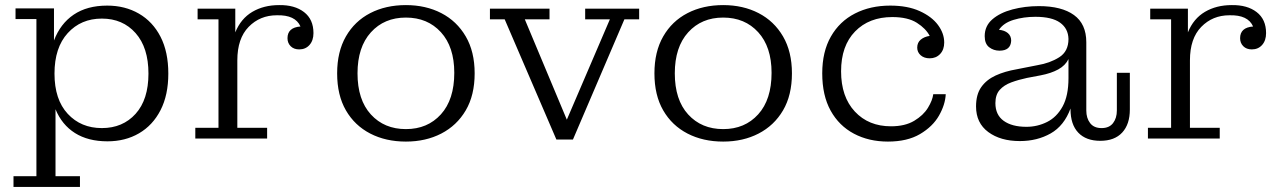

<svg xmlns="http://www.w3.org/2000/svg" viewBox="-20 -544 5035 754"><path d="M33 190V148H123V-469H41V-511H192V-385Q217 -451 269.5 -486.5Q322 -522 401 -522Q471 -522 525.5 -490.5Q580 -459 610.5 -399.5Q641 -340 641 -255Q641 -171 610.5 -111.5Q580 -52 526 -20.5Q472 11 402 11Q326 11 274.5 -21.5Q223 -54 198 -115V148H294V190ZM380 -41Q462 -41 512.5 -97Q563 -153 563 -255Q563 -357 512.5 -414Q462 -471 380 -471Q298 -471 246 -414Q194 -357 194 -255Q194 -153 246 -97Q298 -41 380 -41Z M747 0V-42H838V-468H756V-510H904V-417Q926 -471 971 -497.5Q1016 -524 1076 -524Q1137 -525 1174 -496.5Q1211 -468 1211 -414Q1211 -385 1195.5 -367.5Q1180 -350 1155 -350Q1134 -350 1121.5 -362.5Q1109 -375 1109 -394Q1109 -436 1160 -440Q1140 -486 1067 -484Q1001 -484 956.5 -438.5Q912 -393 912 -307V-42H1029V0Z M1574 12Q1495 12 1434 -19.5Q1373 -51 1338.5 -110.5Q1304 -170 1304 -256Q1304 -341 1338.5 -401Q1373 -461 1434 -492.5Q1495 -524 1574 -524Q1652 -524 1713 -492.5Q1774 -461 1809 -401Q1844 -341 1844 -256Q1844 -170 1809 -110.5Q1774 -51 1713 -19.5Q1652 12 1574 12ZM1574 -37Q1659 -37 1711.5 -95Q1764 -153 1764 -258Q1764 -360 1711.5 -417.5Q1659 -475 1574 -475Q1489 -475 1436.5 -417Q1384 -359 1384 -256Q1384 -152 1436.5 -94.5Q1489 -37 1574 -37Z M2165 4 1962 -468H1904V-510H2138V-468H2041L2206 -74L2375 -468H2278V-510H2490V-468H2432L2230 4Z M2820 12Q2741 12 2680 -19.5Q2619 -51 2584.5 -110.5Q2550 -170 2550 -256Q2550 -341 2584.5 -401Q2619 -461 2680 -492.5Q2741 -524 2820 -524Q2898 -524 2959 -492.5Q3020 -461 3055 -401Q3090 -341 3090 -256Q3090 -170 3055 -110.5Q3020 -51 2959 -19.5Q2898 12 2820 12ZM2820 -37Q2905 -37 2957.5 -95Q3010 -153 3010 -258Q3010 -360 2957.5 -417.5Q2905 -475 2820 -475Q2735 -475 2682.5 -417Q2630 -359 2630 -256Q2630 -152 2682.5 -94.5Q2735 -37 2820 -37Z M3467 12Q3392 12 3333.5 -19Q3275 -50 3242 -109.5Q3209 -169 3209 -256Q3209 -341 3243 -400.5Q3277 -460 3337.5 -491Q3398 -522 3476 -522Q3544 -522 3591.5 -500.5Q3639 -479 3663.5 -446Q3688 -413 3688 -377Q3688 -349 3672 -332Q3656 -315 3631 -315Q3609 -315 3595.5 -327Q3582 -339 3582 -357Q3582 -377 3596 -388.5Q3610 -400 3631 -403Q3616 -432 3580.5 -454.5Q3545 -477 3484 -477Q3393 -477 3338 -420.5Q3283 -364 3283 -264Q3283 -164 3337 -106Q3391 -48 3479 -48Q3534 -48 3570 -69.5Q3606 -91 3624 -120.5Q3642 -150 3645 -174H3694Q3692 -133 3667.5 -90Q3643 -47 3593 -17.5Q3543 12 3467 12Z M3985 10Q3909 10 3861 -25.5Q3813 -61 3813 -126Q3813 -173 3833.5 -202Q3854 -231 3890 -247.5Q3926 -264 3973 -272L4054 -288Q4103 -296 4139.5 -319Q4176 -342 4176 -391Q4175 -432 4143 -455Q4111 -478 4046 -478Q4000 -478 3960.5 -466Q3921 -454 3903 -427Q3925 -425 3938 -414Q3951 -403 3951 -384Q3949 -345 3905 -345Q3882 -345 3864.5 -358.5Q3847 -372 3847 -402Q3847 -442 3877 -468Q3907 -494 3956 -507Q4005 -520 4060 -520Q4149 -520 4197.5 -485Q4246 -450 4246 -378V-110Q4246 -80 4261 -60.5Q4276 -41 4306 -41Q4336 -41 4351 -60.5Q4366 -80 4366 -110V-258H4417V-114Q4417 -56 4387 -23.5Q4357 9 4301 9Q4245 9 4214.5 -23Q4184 -55 4184 -115V-118Q4159 -50 4106 -20Q4053 10 3985 10ZM3889 -139Q3889 -93 3921.5 -69.5Q3954 -46 4011 -46Q4054 -46 4092 -65Q4130 -84 4153 -126Q4176 -168 4176 -237V-312Q4164 -287 4136 -271.5Q4108 -256 4066 -248L4013 -238Q3980 -231 3951.5 -220.5Q3923 -210 3906 -191Q3889 -172 3889 -139Z M4488 0V-42H4579V-468H4497V-510H4645V-417Q4667 -471 4712 -497.5Q4757 -524 4817 -524Q4878 -525 4915 -496.5Q4952 -468 4952 -414Q4952 -385 4936.5 -367.5Q4921 -350 4896 -350Q4875 -350 4862.5 -362.5Q4850 -375 4850 -394Q4850 -436 4901 -440Q4881 -486 4808 -484Q4742 -484 4697.5 -438.5Q4653 -393 4653 -307V-42H4770V0Z"/></svg>

Font: Montagu Slab 16pt Light
Style: Regular
Weight: 300
Designer: Florian Karsten
Foundry: Florian Karsten
Version: Version 1.000; ttfautohint (v1.8.3)